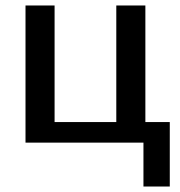

<svg xmlns="http://www.w3.org/2000/svg" viewBox="-20 -520 655 700"><path d="M510 -75V-500H404V-75H179V-500H73V0H503V160H599V-75Z"/></svg>

Font: Perun Medium
Style: Regular
Weight: 500
Foundry: Copyright (c) Stefan Peev, Context Ltd, 2016
Version: Version 1.089